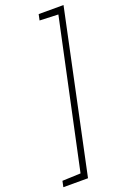

<svg xmlns="http://www.w3.org/2000/svg" viewBox="-226 -798 664 1002"><g transform="rotate(-20 105.5 -296.5)"><path d="M-58 150 -51 117 51 113 226 -706 123 -710 130 -743H268L79 150Z"/></g></svg>

Font: Saira Semi Condensed Thin
Style: Italic
Weight: 100
Width: 4
Italic angle: -12°
Designer: Hector Gatti with collaboration of the Omnibus-Type team
Foundry: Omnibus-Type
Version: Version 1.001; ttfautohint (v1.8)